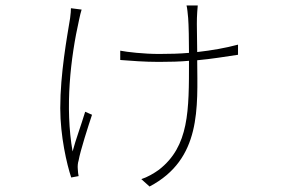

<svg xmlns="http://www.w3.org/2000/svg" viewBox="-20 -606 1040 701"><path d="M239 -576C239 -569 238 -554 236 -540C225 -472 200 -338 200 -211C200 -109 224 -6 240 42L267 37C266 32 264 19 264 11C263 1 264 -11 267 -20C273 -55 302 -145 316 -187L291 -198C276 -148 256 -95 245 -53C217 -214 237 -393 269 -535C272 -549 275 -562 278 -571ZM849 -443C804 -431 754 -422 700 -416C700 -453 698 -523 699 -540C700 -555 700 -570 702 -586H661C663 -581 666 -553 667 -540C669 -515 670 -456 670 -413C636 -410 600 -409 561 -409C505 -409 444 -416 419 -421V-387C458 -384 507 -380 560 -380C601 -380 637 -381 670 -384C670 -202 671 -72 560 14C542 27 518 41 496 48L526 75C716 -25 701 -213 700 -386C755 -391 801 -399 849 -406Z"/></svg>

Font: Source Han Sans CN ExtraLight
Style: Regular
Weight: 250
Designer: Ryoko NISHIZUKA (kana & ideographs); Paul D. Hunt (Latin, Greek & Cyrillic); Wenlong ZHANG (bopomofo); Sandoll Communica
Foundry: Adobe Systems Incorporated
Version: Version 1.004;PS 1.004;hotconv 16.6.51;makeotf.lib2.5.65220